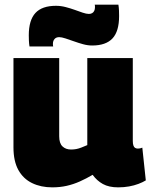

<svg xmlns="http://www.w3.org/2000/svg" viewBox="-20 -797 650 827"><path d="M205 10Q156 10 118 -8.5Q80 -27 59 -65Q38 -103 38 -162V-547H235V-210Q235 -180 249 -166.5Q263 -153 286 -153Q298 -153 308.5 -155Q319 -157 330.5 -161.5Q342 -166 356 -172V-547H552V-190Q552 -178 554.5 -170.5Q557 -163 562 -160Q567 -157 574 -157Q584 -157 593 -161L608 -20Q595 -12 576.5 -5Q558 2 536 6Q514 10 489 10Q449 10 423 -4.5Q397 -19 379 -44Q352 -28 324 -15.5Q296 -3 267 3.5Q238 10 205 10ZM107 -597Q105 -610 104.5 -622Q104 -634 104 -645Q104 -710 132.5 -741Q161 -772 221 -772Q242 -772 263 -766.5Q284 -761 302 -754.5Q320 -748 336 -742.5Q352 -737 363 -737Q371 -737 377 -740.5Q383 -744 386 -750.5Q389 -757 389 -765Q389 -768 389 -771.5Q389 -775 388 -777H490Q492 -764 492.5 -751.5Q493 -739 493 -728Q493 -662 464.5 -631.5Q436 -601 377 -601Q358 -601 338 -606.5Q318 -612 298.5 -619Q279 -626 262 -631.5Q245 -637 235 -637Q222 -637 215 -629Q208 -621 208 -609Q208 -607 208 -603.5Q208 -600 209 -597Z"/></svg>

Font: Georama ExtraBold
Style: Regular
Weight: 800
Designer: Jean-Baptiste Levee
Foundry: Production Type
Version: Version 1.001